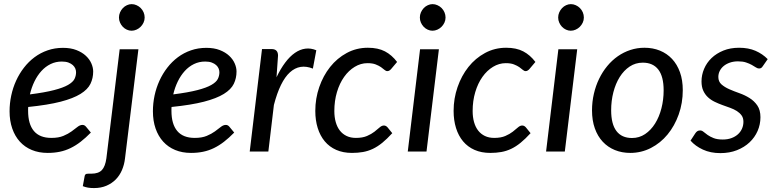

<svg xmlns="http://www.w3.org/2000/svg" viewBox="-20 -752 3850 953"><path d="M442.5 -397Q442.5 -364 429 -336Q415.5 -308 379.5 -285.8Q343.5 -263.5 280.8 -247.2Q218 -231 120 -221Q119.5 -216 119.5 -211.2Q119.5 -206.5 119.5 -202Q119.5 -136 148.2 -101.8Q177 -67.5 235 -67.5Q270.5 -67.5 294.5 -77.5Q318.5 -87.5 335.2 -99.8Q352 -112 364.5 -122Q377 -132 389.5 -132Q399.5 -132 407 -123L431 -94Q405 -67.5 380.5 -48.5Q356 -29.5 330.2 -17Q304.5 -4.5 276.8 1.2Q249 7 216.5 7Q173 7 138 -7.5Q103 -22 78.5 -49Q54 -76 40.8 -114.2Q27.5 -152.5 27.5 -199.5Q27.5 -239 35.8 -277.8Q44 -316.5 60 -351.5Q76 -386.5 99 -416.2Q122 -446 151.5 -468Q181 -490 216.5 -502.2Q252 -514.5 292.5 -514.5Q331 -514.5 359.2 -503.5Q387.5 -492.5 406 -475.2Q424.5 -458 433.5 -437.2Q442.5 -416.5 442.5 -397ZM287 -446.5Q256.5 -446.5 231 -434Q205.5 -421.5 185.5 -399.5Q165.5 -377.5 151 -347.8Q136.5 -318 128.5 -283.5Q203 -293 248.2 -304.8Q293.5 -316.5 317.8 -330.5Q342 -344.5 349.8 -360.2Q357.5 -376 357.5 -393.5Q357.5 -402.5 353.8 -411.8Q350 -421 341.5 -428.8Q333 -436.5 319.8 -441.5Q306.5 -446.5 287 -446.5Z M667 -507.5 600.5 34Q597 65 585.5 92Q574 119 554.5 138.8Q535 158.5 508 170Q481 181.5 446.5 181.5Q429 181.5 416.2 179.2Q403.5 177 391 172L400.5 120.5Q402 116 404.2 113.8Q406.5 111.5 410.2 110.8Q414 110 419.8 110Q425.5 110 434 110Q469 110 485.8 92Q502.5 74 508 34L574 -507.5ZM698 -665Q698 -651.5 692.5 -639.8Q687 -628 678 -619Q669 -610 657.2 -604.8Q645.5 -599.5 633 -599.5Q621 -599.5 609.5 -604.8Q598 -610 589.5 -619Q581 -628 575.8 -639.8Q570.5 -651.5 570.5 -665Q570.5 -678.5 575.8 -690.5Q581 -702.5 589.8 -711.8Q598.5 -721 610 -726.2Q621.5 -731.5 633.5 -731.5Q646 -731.5 657.8 -726.2Q669.5 -721 678.5 -712Q687.5 -703 692.8 -690.8Q698 -678.5 698 -665Z M1154 -397Q1154 -364 1140.5 -336Q1127 -308 1091 -285.8Q1055 -263.5 992.2 -247.2Q929.5 -231 831.5 -221Q831 -216 831 -211.2Q831 -206.5 831 -202Q831 -136 859.8 -101.8Q888.5 -67.5 946.5 -67.5Q982 -67.5 1006 -77.5Q1030 -87.5 1046.8 -99.8Q1063.5 -112 1076 -122Q1088.5 -132 1101 -132Q1111 -132 1118.5 -123L1142.5 -94Q1116.5 -67.5 1092 -48.5Q1067.5 -29.5 1041.8 -17Q1016 -4.5 988.2 1.2Q960.5 7 928 7Q884.5 7 849.5 -7.5Q814.5 -22 790 -49Q765.5 -76 752.2 -114.2Q739 -152.5 739 -199.5Q739 -239 747.2 -277.8Q755.5 -316.5 771.5 -351.5Q787.5 -386.5 810.5 -416.2Q833.5 -446 863 -468Q892.5 -490 928 -502.2Q963.5 -514.5 1004 -514.5Q1042.5 -514.5 1070.8 -503.5Q1099 -492.5 1117.5 -475.2Q1136 -458 1145 -437.2Q1154 -416.5 1154 -397ZM998.5 -446.5Q968 -446.5 942.5 -434Q917 -421.5 897 -399.5Q877 -377.5 862.5 -347.8Q848 -318 840 -283.5Q914.5 -293 959.8 -304.8Q1005 -316.5 1029.2 -330.5Q1053.5 -344.5 1061.2 -360.2Q1069 -376 1069 -393.5Q1069 -402.5 1065.2 -411.8Q1061.5 -421 1053 -428.8Q1044.5 -436.5 1031.2 -441.5Q1018 -446.5 998.5 -446.5Z M1219.5 0 1280.5 -508.5H1328Q1360 -508.5 1360 -476L1352.5 -368.5Q1372.5 -410.5 1395.5 -441.2Q1418.5 -472 1443.8 -489.5Q1469 -507 1495.8 -510.5Q1522.5 -514 1550 -502.5L1533 -411.5Q1468 -437.5 1419 -393Q1370 -348.5 1339.5 -231L1312 0Z M1927 -91Q1901 -62.5 1877.8 -43.5Q1854.5 -24.5 1830.8 -13.2Q1807 -2 1781.8 2.5Q1756.5 7 1727 7Q1683 7 1649 -8Q1615 -23 1592 -50.5Q1569 -78 1557 -116.5Q1545 -155 1545 -201.5Q1545 -263 1564.5 -319.5Q1584 -376 1618.5 -419.5Q1653 -463 1701 -489Q1749 -515 1806 -515Q1856.5 -515 1890.8 -497Q1925 -479 1951 -444.5L1921 -409Q1917.5 -405 1912.8 -402Q1908 -399 1902.5 -399Q1895.5 -399 1888.5 -405.2Q1881.5 -411.5 1871 -418.8Q1860.5 -426 1844.8 -432.2Q1829 -438.5 1804 -438.5Q1770.5 -438.5 1740.5 -420.2Q1710.5 -402 1688 -370.2Q1665.5 -338.5 1652.5 -295Q1639.5 -251.5 1639.5 -201Q1639.5 -170.5 1646.5 -145.8Q1653.5 -121 1667 -103.8Q1680.5 -86.5 1700.5 -77Q1720.5 -67.5 1746.5 -67.5Q1779.5 -67.5 1801.5 -77Q1823.5 -86.5 1838.5 -98.2Q1853.5 -110 1864.2 -119.5Q1875 -129 1885.5 -129Q1895.5 -129 1903.5 -120L1927 -91Z M2158.5 -507.5 2097 0H2004L2065 -507.5ZM2191.5 -665Q2191.5 -651.5 2186 -639.8Q2180.5 -628 2171.5 -619Q2162.5 -610 2150.8 -604.8Q2139 -599.5 2126.5 -599.5Q2114.5 -599.5 2103 -604.8Q2091.5 -610 2083 -619Q2074.5 -628 2069.2 -639.8Q2064 -651.5 2064 -665Q2064 -678.5 2069.2 -690.5Q2074.5 -702.5 2083.2 -711.8Q2092 -721 2103.5 -726.2Q2115 -731.5 2127 -731.5Q2139.5 -731.5 2151.2 -726.2Q2163 -721 2172 -712Q2181 -703 2186.2 -690.8Q2191.5 -678.5 2191.5 -665Z M2613.5 -91Q2587.5 -62.5 2564.2 -43.5Q2541 -24.5 2517.2 -13.2Q2493.5 -2 2468.2 2.5Q2443 7 2413.5 7Q2369.5 7 2335.5 -8Q2301.5 -23 2278.5 -50.5Q2255.5 -78 2243.5 -116.5Q2231.5 -155 2231.5 -201.5Q2231.5 -263 2251 -319.5Q2270.5 -376 2305 -419.5Q2339.5 -463 2387.5 -489Q2435.5 -515 2492.5 -515Q2543 -515 2577.2 -497Q2611.5 -479 2637.5 -444.5L2607.5 -409Q2604 -405 2599.2 -402Q2594.5 -399 2589 -399Q2582 -399 2575 -405.2Q2568 -411.5 2557.5 -418.8Q2547 -426 2531.2 -432.2Q2515.5 -438.5 2490.5 -438.5Q2457 -438.5 2427 -420.2Q2397 -402 2374.5 -370.2Q2352 -338.5 2339 -295Q2326 -251.5 2326 -201Q2326 -170.5 2333 -145.8Q2340 -121 2353.5 -103.8Q2367 -86.5 2387 -77Q2407 -67.5 2433 -67.5Q2466 -67.5 2488 -77Q2510 -86.5 2525 -98.2Q2540 -110 2550.8 -119.5Q2561.5 -129 2572 -129Q2582 -129 2590 -120L2613.5 -91Z M2845 -507.5 2783.5 0H2690.5L2751.5 -507.5ZM2878 -665Q2878 -651.5 2872.5 -639.8Q2867 -628 2858 -619Q2849 -610 2837.2 -604.8Q2825.5 -599.5 2813 -599.5Q2801 -599.5 2789.5 -604.8Q2778 -610 2769.5 -619Q2761 -628 2755.8 -639.8Q2750.5 -651.5 2750.5 -665Q2750.5 -678.5 2755.8 -690.5Q2761 -702.5 2769.8 -711.8Q2778.5 -721 2790 -726.2Q2801.5 -731.5 2813.5 -731.5Q2826 -731.5 2837.8 -726.2Q2849.5 -721 2858.5 -712Q2867.5 -703 2872.8 -690.8Q2878 -678.5 2878 -665Z M3117 -67Q3153 -67 3182 -86.5Q3211 -106 3231.5 -138.8Q3252 -171.5 3263 -214.2Q3274 -257 3274 -303.5Q3274 -372.5 3247.5 -406.8Q3221 -441 3170.5 -441Q3134.5 -441 3105.5 -421.8Q3076.5 -402.5 3056 -369.8Q3035.5 -337 3024.5 -294.2Q3013.5 -251.5 3013.5 -204.5Q3013.5 -136 3039.8 -101.5Q3066 -67 3117 -67ZM3108.5 7Q3067 7 3032 -7.2Q2997 -21.5 2971.8 -48.5Q2946.5 -75.5 2932.5 -114.8Q2918.5 -154 2918.5 -204Q2918.5 -247 2927.8 -286.8Q2937 -326.5 2953.8 -361Q2970.5 -395.5 2994 -424Q3017.5 -452.5 3046.5 -472.8Q3075.5 -493 3109 -504Q3142.5 -515 3179 -515Q3220.5 -515 3255.5 -500.8Q3290.5 -486.5 3315.8 -459.5Q3341 -432.5 3355 -393.5Q3369 -354.5 3369 -304.5Q3369 -240.5 3348.8 -183.8Q3328.5 -127 3293.5 -84.5Q3258.5 -42 3210.8 -17.5Q3163 7 3108.5 7Z M3766.5 -424Q3762.5 -417.5 3758.2 -414.8Q3754 -412 3747.5 -412Q3740 -412 3731.8 -417.5Q3723.5 -423 3711.5 -429.8Q3699.5 -436.5 3683 -442Q3666.5 -447.5 3643 -447.5Q3621 -447.5 3603 -441.2Q3585 -435 3572.2 -424.5Q3559.5 -414 3552.5 -400Q3545.5 -386 3545.5 -370Q3545.5 -347 3561 -333.2Q3576.5 -319.5 3599.8 -309.2Q3623 -299 3650 -289.5Q3677 -280 3700.2 -265.5Q3723.5 -251 3739 -228.5Q3754.5 -206 3754.5 -170Q3754.5 -134.5 3740.5 -102.2Q3726.5 -70 3700.5 -45.5Q3674.5 -21 3637.8 -6.5Q3601 8 3555.5 8Q3506.5 8 3468.8 -9.5Q3431 -27 3407.5 -54L3431 -90Q3435.5 -97 3441.2 -100.8Q3447 -104.5 3455.5 -104.5Q3464 -104.5 3472.2 -97.5Q3480.5 -90.5 3492.5 -82Q3504.5 -73.5 3522.2 -66.5Q3540 -59.5 3567.5 -59.5Q3591.5 -59.5 3610.5 -66.5Q3629.5 -73.5 3642.8 -85.5Q3656 -97.5 3663 -113.5Q3670 -129.5 3670 -147.5Q3670 -166.5 3661 -179Q3652 -191.5 3637.5 -200.8Q3623 -210 3604.2 -216.8Q3585.5 -223.5 3566 -230.5Q3546.5 -237.5 3527.8 -246.5Q3509 -255.5 3494.5 -268.8Q3480 -282 3471 -301.2Q3462 -320.5 3462 -348Q3462 -380 3474.8 -410.2Q3487.5 -440.5 3511.8 -463.8Q3536 -487 3570.5 -501Q3605 -515 3648.5 -515Q3695 -515 3730 -499.8Q3765 -484.5 3790.5 -458.5Z"/></svg>

Font: Lato Medium
Style: Italic
Weight: 500
Italic angle: -7°
Designer: Lukasz Dziedzic
Foundry: tyPoland Lukasz Dziedzic
Version: Version 2.006; 2014-01-15